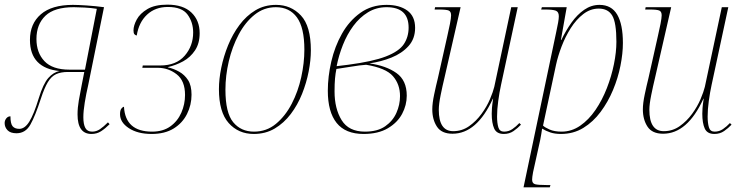

<svg xmlns="http://www.w3.org/2000/svg" viewBox="-24 -567 3191 827"><path d="M370 10Q310 10 310 -74Q310 -103 315.5 -134.5Q321 -166 328 -201L339 -257H268Q238 -257 217.5 -247.5Q197 -238 182 -213Q167 -188 152 -142Q128 -68 107 -30.5Q86 7 47 7Q21 7 8.5 -6Q-4 -19 -4 -37Q-4 -48 3 -57Q10 -66 21 -66Q21 -34 30.5 -23Q40 -12 59 -12Q83 -12 102.5 -43.5Q122 -75 143 -144Q162 -206 184 -231Q206 -256 233 -261Q170 -267 137.5 -300.5Q105 -334 105 -395Q105 -465 152 -505.5Q199 -546 290 -546Q311 -546 349 -543.5Q387 -541 424 -536L356 -201Q347 -162 341 -125Q335 -88 335 -62Q335 -32 343.5 -16Q352 0 373 0Q391 0 406.5 -10.5Q422 -21 441 -40L448 -32Q429 -13 411 -1.5Q393 10 370 10ZM275 -267H342L393 -529Q368 -533 340 -534.5Q312 -536 294 -536Q210 -536 171.5 -499Q133 -462 133 -399Q133 -340 167.5 -303.5Q202 -267 275 -267Z M629 10Q569 10 531 -15Q493 -40 493 -75Q493 -92 499 -99.5Q505 -107 510 -107Q516 0 631 0Q678 0 709.5 -22.5Q741 -45 757 -81.5Q773 -118 773 -158Q773 -219 737 -247Q701 -275 655 -275H589L591 -285H666Q735 -285 771.5 -327Q808 -369 808 -427Q808 -471 784 -504Q760 -537 699 -537Q645 -537 609.5 -504Q574 -471 565 -414Q559 -415 555 -419.5Q551 -424 551 -436Q551 -457 565 -483Q579 -509 611 -528Q643 -547 697 -547Q765 -547 800.5 -513Q836 -479 836 -424Q836 -380 816 -350Q796 -320 765 -303Q734 -286 699 -278V-277Q725 -271 748 -258Q771 -245 786 -222Q801 -199 801 -159Q801 -115 781.5 -76Q762 -37 724 -13.5Q686 10 629 10Z M1069 10Q1003 10 961 -37Q919 -84 919 -183Q919 -226 929 -275Q939 -324 958.5 -372Q978 -420 1007.5 -459.5Q1037 -499 1076 -522.5Q1115 -546 1165 -546Q1229 -546 1272 -500.5Q1315 -455 1315 -350Q1315 -308 1305.5 -259Q1296 -210 1277 -162.5Q1258 -115 1228.5 -76Q1199 -37 1159.5 -13.5Q1120 10 1069 10ZM1070 0Q1124 0 1164.5 -33.5Q1205 -67 1232.5 -120Q1260 -173 1273.5 -234.5Q1287 -296 1287 -353Q1287 -448 1255 -492Q1223 -536 1164 -536Q1113 -536 1072.5 -503.5Q1032 -471 1004 -418Q976 -365 961.5 -303Q947 -241 947 -181Q947 -81 980.5 -40.5Q1014 0 1070 0Z M1542 10Q1464 10 1426 -37.5Q1388 -85 1388 -176Q1388 -237 1403 -302Q1418 -367 1449 -422Q1480 -477 1528 -511.5Q1576 -546 1641 -546Q1697 -546 1730.5 -521.5Q1764 -497 1764 -447Q1764 -400 1735.5 -368.5Q1707 -337 1662 -319Q1617 -301 1567 -294Q1639 -284 1683.5 -252.5Q1728 -221 1728 -155Q1728 -114 1708 -76.5Q1688 -39 1646.5 -14.5Q1605 10 1542 10ZM1475 -288Q1582 -302 1638.5 -324Q1695 -346 1715.5 -377Q1736 -408 1736 -448Q1736 -536 1641 -536Q1597 -536 1561 -514Q1525 -492 1498 -455.5Q1471 -419 1453 -373.5Q1435 -328 1426 -282ZM1548 0Q1602 0 1635 -23Q1668 -46 1683.5 -81Q1699 -116 1699 -153Q1699 -204 1668.5 -239Q1638 -274 1553 -288Q1525 -286 1489.5 -280Q1454 -274 1425 -270Q1421 -251 1419 -228.5Q1417 -206 1417 -173Q1417 -99 1447.5 -49.5Q1478 0 1548 0Z M2146 10Q2115 10 2104.5 -13.5Q2094 -37 2094 -77Q2094 -87 2095 -101.5Q2096 -116 2100 -142H2099Q2030 9 1925 9Q1878 9 1858 -21.5Q1838 -52 1838 -96Q1838 -122 1846 -160Q1854 -198 1862 -230L1903 -413Q1909 -438 1914 -464Q1919 -490 1919 -501Q1919 -517 1909 -521.5Q1899 -526 1867 -526H1848L1850 -536H1960L1890 -230Q1882 -197 1874 -157.5Q1866 -118 1866 -94Q1866 -2 1928 -2Q1966 -2 1996.5 -23.5Q2027 -45 2050 -76.5Q2073 -108 2086.5 -140Q2100 -172 2105 -193L2178 -536H2206L2134 -201Q2127 -169 2122 -132Q2117 -95 2117 -65Q2117 -37 2122.5 -18.5Q2128 0 2147 0Q2167 0 2183 -11Q2199 -22 2213 -37L2220 -30Q2206 -15 2188 -2.5Q2170 10 2146 10Z M2372 -430Q2377 -453 2380 -470Q2383 -487 2383 -497Q2383 -516 2370 -521Q2357 -526 2324 -526H2307L2310 -536H2417L2392 -395H2394Q2413 -435 2437.5 -469.5Q2462 -504 2492.5 -525Q2523 -546 2558 -546Q2610 -546 2634.5 -504Q2659 -462 2659 -382Q2659 -337 2648.5 -284Q2638 -231 2616.5 -179.5Q2595 -128 2563 -85Q2531 -42 2488.5 -16Q2446 10 2392 10Q2366 10 2346.5 3.5Q2327 -3 2311 -13Q2309 -1 2307.5 10Q2306 21 2303 35L2272 175Q2268 197 2268 207Q2268 223 2281 226.5Q2294 230 2329 230H2347L2344 240H2231ZM2395 0Q2438 0 2475 -25.5Q2512 -51 2541 -93.5Q2570 -136 2590 -187.5Q2610 -239 2620.5 -291Q2631 -343 2631 -387Q2631 -470 2613 -500Q2595 -530 2555 -530Q2519 -530 2488.5 -506.5Q2458 -483 2434.5 -446Q2411 -409 2395 -367Q2379 -325 2371 -288L2315 -26Q2323 -18 2343.5 -9Q2364 0 2395 0Z M3053 10Q3022 10 3011.5 -13.5Q3001 -37 3001 -77Q3001 -87 3002 -101.5Q3003 -116 3007 -142H3006Q2937 9 2832 9Q2785 9 2765 -21.5Q2745 -52 2745 -96Q2745 -122 2753 -160Q2761 -198 2769 -230L2810 -413Q2816 -438 2821 -464Q2826 -490 2826 -501Q2826 -517 2816 -521.5Q2806 -526 2774 -526H2755L2757 -536H2867L2797 -230Q2789 -197 2781 -157.5Q2773 -118 2773 -94Q2773 -2 2835 -2Q2873 -2 2903.5 -23.5Q2934 -45 2957 -76.5Q2980 -108 2993.5 -140Q3007 -172 3012 -193L3085 -536H3113L3041 -201Q3034 -169 3029 -132Q3024 -95 3024 -65Q3024 -37 3029.5 -18.5Q3035 0 3054 0Q3074 0 3090 -11Q3106 -22 3120 -37L3127 -30Q3113 -15 3095 -2.5Q3077 10 3053 10Z"/></svg>

Font: Noto Serif Display SemiCondensed Thin
Style: Italic
Weight: 100
Width: 4
Italic angle: -12°
Designer: Monotype Design Team
Foundry: Monotype Imaging Inc.
Version: Version 2.009